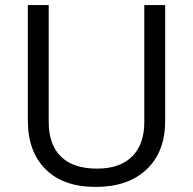

<svg xmlns="http://www.w3.org/2000/svg" viewBox="-20 -734 768 764"><path d="M637.2 -713.9V-252Q637.2 -129.9 563.5 -60.1Q489.7 9.8 360.8 9.8Q231.9 9.8 161.4 -60.5Q90.8 -130.9 90.8 -253.9V-713.9H173.8V-248Q173.8 -158.7 222.7 -110.8Q271.5 -63 366.2 -63Q456.5 -63 505.4 -111.1Q554.2 -159.2 554.2 -249V-713.9Z"/></svg>

Font: f02293617
Style: Regular
Weight: 400
Foundry: Ascender Corporation
Version: Version 1.10